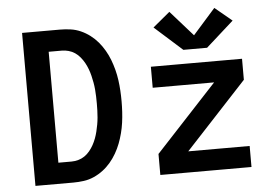

<svg xmlns="http://www.w3.org/2000/svg" viewBox="-53 -846 1306 919"><g transform="rotate(-5 600.0 -387.0)"><path d="M81 0V-735H263Q288 -735 313.5 -731.5Q339 -728 362.5 -717.5Q386 -707 406.5 -691.5Q427 -676 443.5 -656.5Q460 -637 473 -614.5Q486 -592 495 -568.5Q504 -545 510.5 -520Q517 -495 520.5 -469.5Q524 -444 525.5 -418.5Q527 -393 527 -368Q527 -342 525.5 -316.5Q524 -291 520.5 -265.5Q517 -240 510.5 -215Q504 -190 495 -166.5Q486 -143 473 -120.5Q460 -98 443.5 -78.5Q427 -59 406.5 -43.5Q386 -28 362.5 -17.5Q339 -7 313.5 -3.5Q288 0 263 0ZM200 -101H263Q279 -101 295.5 -105.5Q312 -110 326 -119.5Q340 -129 351 -142.5Q362 -156 370 -170.5Q378 -185 384 -201Q390 -217 394 -233.5Q398 -250 401 -266.5Q404 -283 405.5 -300Q407 -317 407.5 -334Q408 -351 408 -367Q408 -384 407.5 -401Q407 -418 405.5 -435Q404 -452 401 -468.5Q398 -485 394 -501.5Q390 -518 384 -534Q378 -550 370 -564.5Q362 -579 351 -592.5Q340 -606 326 -615.5Q312 -625 295.5 -629.5Q279 -634 263 -634H200ZM681 0V-101L976 -419H681V-520H1119V-419L824 -101H1119V0ZM843 -587 710 -706 792 -774 900 -652 1008 -774 1090 -706 957 -587Z"/></g></svg>

Font: Zed Sans Extended
Style: Bold
Weight: 700
Width: 7
Designer: Belleve Invis
Foundry: Belleve Invis
Version: Version 1.0.0; ttfautohint (v1.8.4)